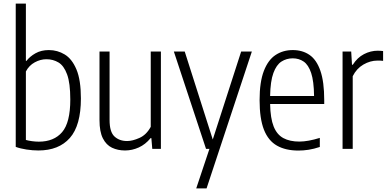

<svg xmlns="http://www.w3.org/2000/svg" viewBox="-20 -828 2156 1068"><path d="M193.5 9Q162 9 127.5 3.8Q93 -1.5 67.5 -11V-808H124V-489.5H127.5Q145.5 -513.5 177.2 -531.5Q209 -549.5 252 -549.5Q299.5 -549.5 340 -525Q380.5 -500.5 405.2 -441.8Q430 -383 430 -280.5Q430 -130 368.5 -60.5Q307 9 193.5 9ZM196 -40Q280 -40 325.5 -93Q371 -146 371 -274.5Q371 -366 353.2 -414.2Q335.5 -462.5 305.5 -480.5Q275.5 -498.5 238 -498.5Q205 -498.5 173.2 -481.2Q141.5 -464 124 -430.5V-49.5Q137.5 -45.5 157.5 -42.8Q177.5 -40 196 -40Z M675.5 9Q635.5 9 603.2 -6.2Q571 -21.5 552.2 -58.5Q533.5 -95.5 533.5 -159.5V-541.5H589.5V-160.5Q589.5 -94 616.8 -68.8Q644 -43.5 687 -43.5Q717 -43.5 755.8 -60.8Q794.5 -78 818.5 -122.5V-541.5H875V0H827L822 -59.5H817.5Q789 -24.5 752 -7.8Q715 9 675.5 9Z M1126 0 947 -541.5H1007.5L1163.5 -52L1321.5 -541.5H1381L1129 220H1071.5L1145 0Z M1640 9.5Q1569 9.5 1520.8 -17.8Q1472.5 -45 1448.2 -106.5Q1424 -168 1424 -271Q1424 -372.5 1447.8 -433.8Q1471.5 -495 1513 -522.2Q1554.5 -549.5 1608.5 -549.5Q1662.5 -549.5 1701.8 -522.5Q1741 -495.5 1762.2 -434.2Q1783.5 -373 1783.5 -270.5V-249.5H1482.5Q1484 -170 1502.2 -124.5Q1520.5 -79 1556.2 -59.8Q1592 -40.5 1645 -40.5Q1693 -40.5 1759 -61V-10.5Q1725.5 0.5 1696.8 5Q1668 9.5 1640 9.5ZM1608.5 -503.5Q1573.5 -503.5 1545.5 -485.5Q1517.5 -467.5 1500.8 -422Q1484 -376.5 1482.5 -294H1727Q1726 -376.5 1710.8 -422Q1695.5 -467.5 1669.2 -485.5Q1643 -503.5 1608.5 -503.5Z M1885.5 0V-541.5H1933.5L1938 -468H1942.5Q1967.5 -507.5 2004.5 -526.8Q2041.5 -546 2082 -546Q2091 -546 2098.5 -545.2Q2106 -544.5 2111 -544V-489.5Q2102.5 -490.5 2095.5 -490.8Q2088.5 -491 2079.5 -491Q2039.5 -491 2001.2 -468.8Q1963 -446.5 1942 -404V0Z"/></svg>

Font: Encode Sans Cnd Lt
Style: Regular
Weight: 300
Width: 3
Designer: Multiple Designers
Foundry: Impallari Type
Version: Version 3.002; ttfautohint (v1.8.3) -l 8 -r 50 -G 200 -x 14 